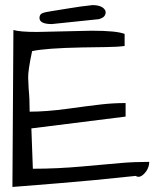

<svg xmlns="http://www.w3.org/2000/svg" viewBox="-20 -742 632 762"><path d="M344.7 -620.1Q442.4 -620.1 474.6 -607.4V-559.6Q448.2 -555.7 402.3 -555.2Q356.4 -554.7 304.7 -553.7Q160.2 -550.8 107.4 -539.1Q90.8 -460.9 91.8 -432.6Q92.8 -404.3 93.8 -388.7Q97.7 -350.6 97.7 -298.8Q164.1 -298.8 249.5 -310.5Q335 -322.3 381.8 -327.6Q428.7 -333 478.5 -333V-279.3L104.5 -232.4L110.4 -72.3Q207 -72.3 308.1 -81.5Q409.2 -90.8 461.4 -95.2Q513.7 -99.6 572.3 -99.6Q572.3 -80.1 560.5 -62.5Q537.1 -31.2 518.6 -43.9Q346.7 -25.4 211.4 -14.6Q76.2 -3.9 29.3 0L33.2 -623Q58.6 -615.2 127 -615.2ZM185.5 -646.5Q136.7 -646.5 136.7 -670.9Q136.7 -684.6 147.9 -689.5Q159.2 -694.3 187 -698.2Q214.8 -702.1 257.3 -709.5Q299.8 -716.8 346.7 -721.7Q387.7 -721.7 398.4 -699.2Q399.4 -695.3 399.4 -690.9Q399.4 -686.5 395 -679.2Q390.6 -671.9 373 -666Z"/></svg>

Font: Architects Daughter
Style: Regular
Weight: 400
Designer: Kimberly Geswein
Foundry: Kimberly Geswein
Version: Version 1.002 2010